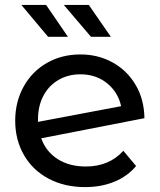

<svg xmlns="http://www.w3.org/2000/svg" viewBox="-20 -757 652 783"><path d="M483 -142C444.3 -99.3 393.3 -78 330 -78C285.3 -78 247.2 -88 215.5 -108C183.8 -128 161.3 -156.3 148 -193L569 -275C568.3 -326.3 556.3 -371.7 533 -411C509.7 -450.3 478.3 -480.8 439 -502.5C399.7 -524.2 356 -535 308 -535C257.3 -535 211.8 -523.5 171.5 -500.5C131.2 -477.5 99.5 -445.3 76.5 -404C53.5 -362.7 42 -316.3 42 -265C42 -213 53.8 -166.3 77.5 -125C101.2 -83.7 134.7 -51.5 178 -28.5C221.3 -5.5 271 6 327 6C371 6 410.8 -1.3 446.5 -16C482.2 -30.7 511.7 -52 535 -80ZM218.5 -431C244.8 -446.3 274.7 -454 308 -454C350 -454 386 -442 416 -418C446 -394 465.3 -362.7 474 -324L135 -260V-270C135 -306.7 142.3 -338.8 157 -366.5C171.7 -394.2 192.2 -415.7 218.5 -431ZM67 -737 176 -607H257L168 -737ZM240 -737 351 -607H432L342 -737Z"/></svg>

Font: ICO Headline
Style: Regular
Weight: 500
Designer: Julieta Ulanovsky
Foundry: Julieta Ulanovsky
Version: Version 7.200